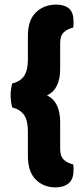

<svg xmlns="http://www.w3.org/2000/svg" viewBox="-20 -682 366 833"><path d="M184 -268Q241 -241 241 -152V-37Q241 -3 257.5 11.5Q274 26 297 31Q299 38 299 44.5Q299 51 299 57Q299 96 277.5 113.5Q256 131 221 131Q169 131 135 97Q101 63 101 -6V-113Q101 -159 84.5 -183Q68 -207 33 -216Q30 -227 28 -240.5Q26 -254 26 -268Q26 -282 28 -295.5Q30 -309 33 -320Q68 -328 84.5 -352.5Q101 -377 101 -422V-526Q101 -595 136 -628.5Q171 -662 224 -662Q259 -662 279 -645.5Q299 -629 299 -588Q299 -582 299 -576Q299 -570 297 -562Q274 -557 257.5 -542.5Q241 -528 241 -494V-383Q241 -295 184 -268Z"/></svg>

Font: Baloo Paaji 2
Style: Bold
Weight: 700
Designer: Shuchita Grover, Noopur Datye and Ek Type
Foundry: Ek Type
Version: Version 1.640;hotconv 1.0.111;makeotfexe 2.5.65597; ttfautoh